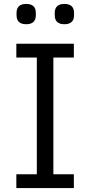

<svg xmlns="http://www.w3.org/2000/svg" viewBox="-20 -955 458 975"><path d="M64 -878V-889Q64 -935 113 -935Q162 -935 162 -889V-878Q162 -832 113 -832Q64 -832 64 -878ZM258 -878V-889Q258 -935 307 -935Q356 -935 356 -889V-878Q356 -832 307 -832Q258 -832 258 -878ZM355 0H63V-70H167V-663H63V-733H355V-663H251V-70H355Z"/></svg>

Font: IBM Plex Sans JP
Style: Regular
Weight: 400
Designer: Mike Abbink; Paul van der Laan; Pieter van Rosmalen; Wujin Sim; Yejin Wi; Jinhee Kim; Boomi Park; Yona Kim; Kichan Ma
Foundry: Sandoll Inc.
Version: Version 1.001